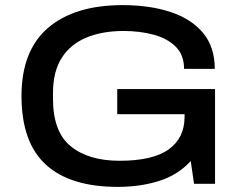

<svg xmlns="http://www.w3.org/2000/svg" viewBox="-20 -718 944 750"><path d="M440 12Q254 12 159 -75Q64 -162 64 -343Q64 -520 167.5 -609Q271 -698 459 -698Q565 -698 646.5 -671Q728 -644 773.5 -589Q819 -534 819 -449H699Q699 -503 666.5 -535.5Q634 -568 580 -582.5Q526 -597 463 -597Q380 -597 318 -571.5Q256 -546 221.5 -492.5Q187 -439 187 -355V-332Q187 -203 256.5 -146.5Q326 -90 447 -90Q577 -90 639 -134.5Q701 -179 701 -262V-272H438V-370H820V0H738L725 -89Q676 -35 602.5 -11.5Q529 12 440 12Z"/></svg>

Font: Archivo SemiExpanded Medium
Style: Regular
Weight: 500
Width: 6
Designer: Hector Gatti
Foundry: Omnibus-Type
Version: Version 2.001; ttfautohint (v1.8.3)